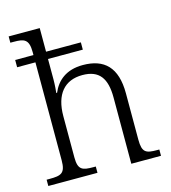

<svg xmlns="http://www.w3.org/2000/svg" viewBox="-112 -851 842 943"><g transform="rotate(-15 308.5 -380.0)"><path d="M17 0H267V-32H255C200 -32 177 -38 177 -102V-312C177 -423 228 -483 319 -483C405 -483 439 -434 439 -337V0H590V-32H579C523 -32 503 -39 503 -105V-341C503 -473 443 -530 334 -530C249 -530 201 -488 177 -431H173C174 -437 177 -472 177 -499V-603H354V-640H177V-760H19V-728H36C89 -728 113 -721 113 -655V-640H20V-603H113V-105C113 -39 91 -32 32 -32H17Z"/></g></svg>

Font: Noto Serif Lao Light
Style: Regular
Weight: 300
Designer: Monotype Design Team
Foundry: Monotype Imaging Inc.
Version: Version 2.003